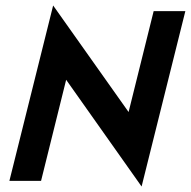

<svg xmlns="http://www.w3.org/2000/svg" viewBox="-20 -666 702 707"><path d="M501.4 20.8 223.6 -372.2 131.2 0H14.6L175.7 -645.8L453.5 -253.5L545.8 -625H662.5Z"/></svg>

Font: Afacad
Style: Bold Italic
Weight: 700
Italic angle: -14°
Designer: Kristian Moeller
Foundry: Dicotype
Version: Version 1.000; ttfautohint (v1.8.4.7-5d5b)